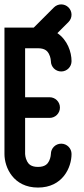

<svg xmlns="http://www.w3.org/2000/svg" viewBox="-20 -841 378 861"><path d="M150.4 0.1C260.8 0.1 300.8 -89.8 300.8 -150.4C300.8 -176 280.1 -196.7 254.5 -196.7C228.9 -196.7 208.2 -176 208.2 -150.4C208.2 -150.2 207.6 -134 200.1 -119C194 -106.7 182.7 -92.5 150.4 -92.5C119.1 -92.5 107.9 -105.6 101.7 -117.1C93.2 -132.8 92.6 -150.3 92.6 -150.3V-312.3H202.5C228.1 -312.3 248.8 -333 248.8 -358.6C248.8 -384.2 228.1 -404.9 202.5 -404.9H92.6V-624.6H150.4C181.7 -624.6 192.9 -611.5 199.1 -600C207.6 -584.3 208.2 -566.8 208.2 -566.8C208.2 -541.2 228.9 -520.5 254.5 -520.5C280.1 -520.5 300.8 -541.2 300.8 -566.8C300.8 -607.5 282.7 -661.4 237.3 -692.4L287.2 -742.3C305.3 -760.3 305.3 -789.6 287.2 -807.7C269.2 -825.8 239.9 -825.8 221.8 -807.7L131.3 -717.2H0V-358.6V-150.3C0 -89.8 40.1 0.1 150.4 0.1Z"/></svg>

Font: Cactron
Style: Regular
Weight: 400
Version: Version 1.0